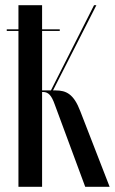

<svg xmlns="http://www.w3.org/2000/svg" viewBox="-20 -719 442 739"><path d="M402 0 289 -291C264 -357 235 -371 194 -371H184L351 -699H342L176 -371H142V-600H210V-606H142V-699H51V-606H6V-600H51V0H142V-365H147C166 -364 178 -353 191 -316L308 0Z"/></svg>

Font: Moniqa SemBd Display
Style: Regular
Weight: 600
Designer: Rajesh Rajput
Foundry: Rajesh Rajput
Version: Version 1.000